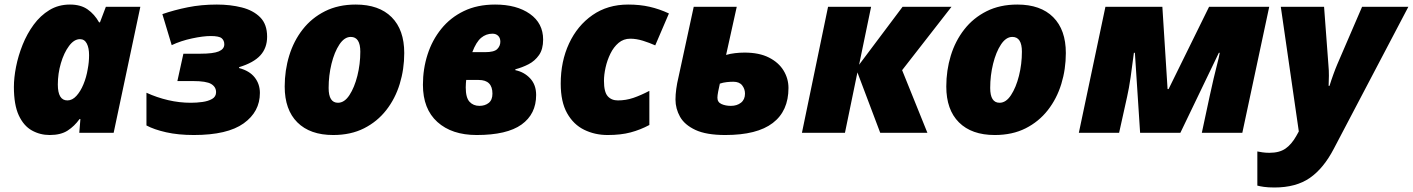

<svg xmlns="http://www.w3.org/2000/svg" viewBox="-20 -583 6204 843"><path d="M198.2 9.8Q155.8 9.8 119.9 -10.3Q84 -30.3 62.5 -76.4Q41 -122.6 41 -201.2Q41 -241.7 50.5 -290Q60.1 -338.4 79.3 -386.5Q98.6 -434.6 127.9 -474.6Q157.2 -514.6 197 -538.8Q236.8 -563 287.1 -563Q334.5 -563 364.7 -541.7Q395 -520.5 415 -484.9H418.9L444.8 -553.2H596.2L479 0H328.1L333 -60.1H329.1Q307.1 -29.3 277.1 -9.8Q247.1 9.8 198.2 9.8ZM275.9 -142.1Q297.4 -142.1 315.4 -161.9Q333.5 -181.6 346.4 -212.9Q359.4 -244.1 365.2 -279.8Q371.1 -310.1 371.1 -340.8Q371.1 -372.6 361.1 -391.8Q351.1 -411.1 331.1 -411.1Q305.2 -411.1 283 -381.1Q260.7 -351.1 247.3 -305.4Q233.9 -259.8 233.9 -211.9Q233.9 -142.1 275.9 -142.1Z M831.1 9.8Q762.7 9.8 709.5 -2.2Q656.2 -14.2 623 -32.2V-175.8Q668.9 -154.8 718.3 -143.3Q767.6 -131.8 817.9 -131.8Q843.3 -131.8 868.7 -135.3Q894 -138.7 911.4 -148.7Q928.7 -158.7 928.7 -178.2Q928.7 -201.2 907.5 -214.1Q886.2 -227.1 827.1 -227.1H758.8L785.2 -347.2H859.9Q916.5 -347.2 940.7 -357.4Q964.8 -367.7 964.8 -388.2Q964.8 -405.3 953.4 -415Q941.9 -424.8 904.8 -424.8Q872.1 -424.8 823 -414.3Q773.9 -403.8 733.9 -384.8L692.9 -521Q745.1 -539.1 804.4 -551Q863.8 -563 932.1 -563Q991.7 -563 1041.7 -550.3Q1091.8 -537.6 1122.3 -507.1Q1152.8 -476.6 1152.8 -421.9Q1152.8 -372.6 1123.3 -340.1Q1093.8 -307.6 1029.8 -288.1V-284.2Q1075.7 -272 1098.4 -242.9Q1121.1 -213.9 1121.1 -174.8Q1121.1 -92.3 1049.8 -41.3Q978.5 9.8 831.1 9.8Z M1442.9 9.8Q1341.3 9.8 1285.6 -45.7Q1230 -101.1 1230 -203.1Q1230 -273.9 1249.8 -338.6Q1269.5 -403.3 1309.1 -453.9Q1348.6 -504.4 1407 -533.7Q1465.3 -563 1542 -563Q1644 -563 1699.5 -507.6Q1754.9 -452.1 1754.9 -350.1Q1754.9 -279.3 1735.1 -214.6Q1715.3 -149.9 1675.8 -99.4Q1636.2 -48.8 1578.1 -19.5Q1520 9.8 1442.9 9.8ZM1463.9 -131.8Q1492.2 -131.8 1514.2 -165.3Q1536.1 -198.7 1549.1 -250.2Q1562 -301.8 1562 -356Q1562 -420.9 1520 -420.9Q1492.2 -420.9 1470.2 -387.7Q1448.2 -354.5 1435.5 -303Q1422.9 -251.5 1422.9 -196.8Q1422.9 -131.8 1463.9 -131.8Z M2072.8 9.8Q1963.9 9.8 1900.4 -47.4Q1836.9 -104.5 1836.9 -210.9Q1836.9 -280.3 1857.2 -343.5Q1877.4 -406.7 1917.5 -456.3Q1957.5 -505.9 2016.6 -534.4Q2075.7 -563 2153.8 -563Q2248.5 -563 2306.6 -522Q2364.7 -481 2364.7 -409.2Q2364.7 -367.2 2346.7 -341.3Q2328.6 -315.4 2300.8 -301Q2272.9 -286.6 2242.7 -278.8V-274.9Q2281.2 -267.1 2307.6 -239Q2334 -210.9 2334 -166Q2334 -82 2269.8 -36.1Q2205.6 9.8 2072.8 9.8ZM2053.7 -354H2109.9Q2149.9 -354 2163.3 -367.7Q2176.8 -381.3 2176.8 -399.9Q2176.8 -416.5 2167.2 -425.8Q2157.7 -435.1 2142.1 -435.1Q2114.3 -435.1 2092.5 -417Q2070.8 -398.9 2053.7 -354ZM2085 -118.2Q2109.4 -118.2 2125.7 -131.1Q2142.1 -144 2142.1 -171.9Q2142.1 -231.9 2082 -231.9H2026.9Q2026.4 -223.1 2025.6 -217.5Q2024.9 -211.9 2024.9 -199.2Q2024.9 -154.3 2041.5 -136.2Q2058.1 -118.2 2085 -118.2Z M2647.9 9.8Q2591.8 9.8 2544.9 -13.2Q2498 -36.1 2470 -85.9Q2441.9 -135.7 2441.9 -215.8Q2441.9 -313.5 2478.5 -392.1Q2515.1 -470.7 2581.5 -516.8Q2647.9 -563 2737.8 -563Q2789.6 -563 2832.3 -553.2Q2875 -543.5 2917 -523.9L2856.9 -383.8Q2832 -395 2803 -404.1Q2773.9 -413.1 2747.1 -413.1Q2717.8 -413.1 2696 -394.8Q2674.3 -376.5 2660.2 -347.7Q2646 -318.8 2638.9 -286.9Q2631.8 -254.9 2631.8 -228Q2631.8 -179.2 2648.2 -160.6Q2664.6 -142.1 2692.9 -142.1Q2728 -142.1 2761 -153.3Q2793.9 -164.6 2831.1 -184.1V-34.2Q2792 -13.2 2749 -1.7Q2706.1 9.8 2647.9 9.8Z M3164.6 9.8Q3081.1 9.8 3033.4 -12.5Q2985.8 -34.7 2965.8 -70.3Q2945.8 -106 2945.8 -146Q2945.8 -167.5 2949.2 -192.6Q2952.6 -217.8 2959 -244.1L3025.9 -553.2H3214.8L3168 -341.8Q3186 -347.2 3207 -349.6Q3228 -352.1 3249 -352.1Q3313.5 -352.1 3356.2 -330.3Q3398.9 -308.6 3420.4 -273.2Q3441.9 -237.8 3441.9 -196.8Q3441.9 -95.7 3373 -43Q3304.2 9.8 3164.6 9.8ZM3189 -118.2Q3215.8 -118.2 3233.4 -132.1Q3251 -146 3251 -171.9Q3251 -192.4 3238.5 -208.3Q3226.1 -224.1 3199.7 -224.1Q3186 -224.1 3170.4 -222.4Q3154.8 -220.7 3140.6 -215.8Q3136.2 -197.3 3133.1 -180.4Q3129.9 -163.6 3129.9 -153.8Q3129.9 -134.3 3147.7 -126.2Q3165.5 -118.2 3189 -118.2Z M3501 0 3615.7 -553.2H3804.7L3752 -298.8L3942.9 -553.2H4157.7L3940.9 -274.9L4051.8 0H3844.7L3744.6 -265.1L3689.9 0Z M4347.7 9.8Q4246.1 9.8 4190.4 -45.7Q4134.8 -101.1 4134.8 -203.1Q4134.8 -273.9 4154.5 -338.6Q4174.3 -403.3 4213.9 -453.9Q4253.4 -504.4 4311.8 -533.7Q4370.1 -563 4446.8 -563Q4548.8 -563 4604.2 -507.6Q4659.7 -452.1 4659.7 -350.1Q4659.7 -279.3 4639.9 -214.6Q4620.1 -149.9 4580.6 -99.4Q4541 -48.8 4482.9 -19.5Q4424.8 9.8 4347.7 9.8ZM4368.7 -131.8Q4397 -131.8 4418.9 -165.3Q4440.9 -198.7 4453.9 -250.2Q4466.8 -301.8 4466.8 -356Q4466.8 -420.9 4424.8 -420.9Q4397 -420.9 4375 -387.7Q4353 -354.5 4340.3 -303Q4327.6 -251.5 4327.6 -196.8Q4327.6 -131.8 4368.7 -131.8Z M4716.8 0 4833.5 -553.2H5083.5L5106.4 -191.9H5110.8L5288.6 -553.2H5552.7L5434.6 0H5256.8L5291.5 -162.1Q5310.5 -249 5321.5 -290.8Q5332.5 -332.5 5335.4 -351.1H5331.5L5162.6 0H4985.8L4962.9 -351.1H4958.5Q4951.2 -292.5 4944.1 -243.7Q4937 -194.8 4928.7 -158.2L4893.6 0Z M5575.7 240.2Q5547.4 240.2 5529.3 237.5Q5511.2 234.9 5500.5 231.9V82Q5509.8 84 5523.4 85.9Q5537.1 87.9 5553.7 87.9Q5597.2 87.9 5623.8 69.6Q5650.4 51.3 5671.4 14.2L5682.6 -5.9L5603.5 -553.2H5793.5L5812.5 -298.8Q5814.9 -273.4 5814.7 -250.5Q5814.5 -227.5 5813.5 -206.1H5817.4Q5824.2 -228.5 5834 -255.6Q5843.8 -282.7 5851.6 -300.8L5960.4 -553.2H6163.6L5836.4 69.8Q5791.5 156.2 5731 198.2Q5670.4 240.2 5575.7 240.2Z"/></svg>

Font: Open Sans ExtraBold
Style: Italic
Weight: 800
Italic angle: -12°
Designer: Monotype Design Team
Foundry: Monotype Imaging Inc.
Version: Version 3.000; ttfautohint (v1.8.4)